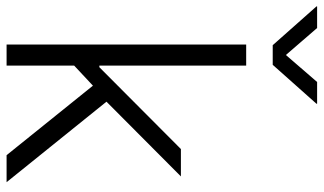

<svg xmlns="http://www.w3.org/2000/svg" viewBox="-263 -763 983 583"><g transform="rotate(90 228.5 -471.5)"><path d="M130.9 -200.2V-281.7H141.1L389.6 -529.3H472.7L228 -285.6L221.2 -284.7ZM72.3 0V-727.5H136.2V0ZM408.2 0 188.5 -272.9 234.4 -317.4 490.2 0ZM22 -942.9 104 -848.1 186 -942.9H252V-940.9L133.8 -808.1H74.2L-43.5 -940.9V-942.9Z"/></g></svg>

Font: Inter 24pt Light
Style: Regular
Weight: 300
Designer: Rasmus Andersson
Foundry: rsms
Version: Version 4.001;git-66647c0bb